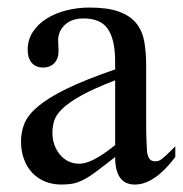

<svg xmlns="http://www.w3.org/2000/svg" viewBox="-20 -480 484 508"><path d="M284.7 -267.6Q228 -245.6 195.1 -227.3Q162.1 -209 145 -192.4Q127.9 -175.8 123.3 -160.4Q118.7 -145 118.7 -128.9Q118.7 -111.3 124 -96.7Q129.4 -82 138.4 -71Q147.5 -60.1 159.9 -53.7Q172.4 -47.4 186.5 -46.9Q205.6 -45.9 229.7 -58.6Q253.9 -71.3 284.7 -96.2ZM443.8 -64.5Q388.7 8.3 336.9 8.3Q326.2 8.3 316.7 4.9Q307.1 1.5 300 -6.8Q293 -15.1 288.8 -29.1Q284.7 -43 284.7 -64.5Q255.4 -41.5 236.1 -27.1Q216.8 -12.7 201.9 -4.9Q187 2.9 173.6 5.6Q160.2 8.3 142.6 8.3Q118.7 8.3 99.1 0.2Q79.6 -7.8 65.4 -22.7Q51.3 -37.6 43.5 -58.8Q35.6 -80.1 35.6 -106Q35.6 -130.9 44.7 -153.3Q53.7 -175.8 80.6 -198.5Q107.4 -221.2 156.2 -245.1Q205.1 -269 284.7 -296.4V-314.9Q284.7 -347.2 279.5 -369.1Q274.4 -391.1 264.2 -405Q253.9 -418.9 238 -425Q222.2 -431.2 201.2 -431.2Q170.4 -431.2 152.8 -415.3Q135.3 -399.4 133.8 -376.5L134.8 -347.2Q135.7 -326.2 124.3 -313.7Q112.8 -301.3 94.2 -301.3Q74.7 -301.3 64 -313.7Q53.2 -326.2 53.2 -348.1Q53.2 -374.5 66.7 -395.3Q80.1 -416 102.8 -430.4Q125.5 -444.8 155 -452.4Q184.6 -460 216.8 -460Q265.1 -460 294.7 -449.2Q324.2 -438.5 340.3 -418.7Q356.4 -398.9 361.6 -370.8Q366.7 -342.8 366.7 -307.6V-155.3Q366.7 -124 367.7 -104Q368.7 -84 369.1 -77.1Q371.6 -64 376.5 -58.6Q381.3 -53.2 390.6 -53.2Q395 -53.2 398.7 -54.2Q402.3 -55.2 408 -59.3Q413.6 -63.5 421.9 -71.3Q430.2 -79.1 443.8 -92.8Z"/></svg>

Font: Doulos SIL Cyr
Style: Regular
Weight: 400
Designer: Walt Agee, Victor Gaultney, Peter Martin, Debbi Hosken, Becca Hirsbrunner
Foundry: SIL International
Version: Version 5.000